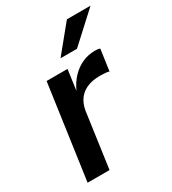

<svg xmlns="http://www.w3.org/2000/svg" viewBox="-177 -818 820 914"><g transform="rotate(-30 233.0 -361.5)"><path d="M32.5 0 105.5 -517H220.5L205 -405Q222.5 -443.5 248.5 -470.8Q274.5 -498 307.2 -512.5Q340 -527 376 -527Q385 -527 392.5 -526Q400 -525 404 -522.5L387.5 -406Q382.5 -408.5 374.5 -409.5Q366.5 -410.5 360.5 -410.5Q312 -414.5 277 -402.8Q242 -391 221.5 -365Q201 -339 195 -300.5L153 0ZM217 -577.5 336 -723H466L307.5 -577.5Z"/></g></svg>

Font: Public Sans Thin SemiBold
Style: Italic
Weight: 600
Italic angle: -8°
Version: Version 2.001